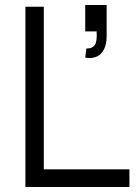

<svg xmlns="http://www.w3.org/2000/svg" viewBox="-20 -747 550 767"><path d="M81.5 0V-720H155V-70.5H497V0ZM325 -553.5Q327 -553.5 329 -553.5Q342.5 -553.5 351.2 -559.8Q360 -566 363.2 -577.2Q366.5 -588.5 366.5 -604.5Q366.5 -606.5 366.5 -609Q366 -612.5 366 -615.5Q366 -618.5 366 -621.5H320.5V-727H406V-601.5Q406 -571 395.5 -550.2Q385 -529.5 369 -522.2Q353 -515 338.5 -515Q330 -515 320.5 -517Z"/></svg>

Font: Vela Sans
Style: Regular
Weight: 400
Designer: Principal design: Mikhail Sharanda - project Manrope.
Design modification: Ravid Balaliev
Foundry: Mikhail Sharanda
Version: Version 1.001